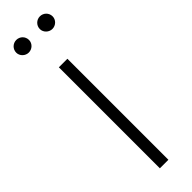

<svg xmlns="http://www.w3.org/2000/svg" viewBox="-275 -801 800 800"><g transform="rotate(-45 125.5 -400.5)"><path d="M55.7 -727.1C76.2 -727.1 93.3 -743.7 93.3 -763.7C93.3 -785.2 76.2 -801.3 55.7 -801.3C35.6 -801.3 18.1 -785.2 18.1 -763.7C18.1 -743.7 35.6 -727.1 55.7 -727.1ZM194.8 -727.1C215.3 -727.1 232.4 -743.7 232.4 -763.7C232.4 -785.2 215.3 -801.3 194.8 -801.3C174.8 -801.3 157.2 -785.2 157.2 -763.7C157.2 -743.7 174.8 -727.1 194.8 -727.1ZM100.6 0H150.9V-595.2H100.6Z"/></g></svg>

Font: Now Light
Style: Regular
Weight: 300
Designer: Alfredo Marco Pradil
Foundry: Alfredo Marco Pradil
Version: Version 1.200;hotconv 1.0.109;makeotfexe 2.5.65596